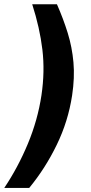

<svg xmlns="http://www.w3.org/2000/svg" viewBox="-70 -752 439 924"><path d="M-49.5 152.5Q16.5 54 64 -60Q111.5 -174 129.5 -293.5Q146.5 -408 134 -513Q121.5 -618 85 -731.5H204Q235 -661 256 -593Q277 -525 283.5 -451.8Q290 -378.5 277 -292.5Q258 -168 203 -54.8Q148 58.5 70.5 152.5Z"/></svg>

Font: Public Sans Thin ExtraBold
Style: Italic
Weight: 800
Italic angle: -8°
Version: Version 2.001